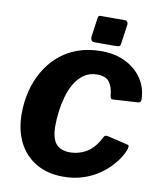

<svg xmlns="http://www.w3.org/2000/svg" viewBox="-101 -1033 934 1123"><g transform="rotate(10 365.5 -472.0)"><path d="M445 -752Q528 -752 590 -721Q652 -690 687.5 -637Q723 -584 725 -517Q726 -495 709 -494L558 -485Q544 -484 542 -513Q538 -557 517 -585Q496 -613 445 -613Q400 -613 367.5 -590.5Q335 -568 313 -531Q291 -494 278.5 -449Q266 -404 260.5 -359Q255 -314 255 -276Q255 -201 282.5 -169Q310 -137 364 -137Q420 -137 466 -165.5Q512 -194 544 -259Q551 -274 572 -268L693 -239Q704 -236 692 -204Q686 -188 669 -161Q652 -134 624 -104.5Q596 -75 556.5 -49Q517 -23 465.5 -6.5Q414 10 351 10Q256 10 188 -31Q120 -72 84.5 -144Q49 -216 49 -311Q49 -381 65 -445.5Q81 -510 113 -565.5Q145 -621 192.5 -663Q240 -705 303.5 -728.5Q367 -752 445 -752ZM567 -929 551 -817Q550 -803 543.5 -799.5Q537 -796 521 -796H396Q382 -796 377 -804.5Q372 -813 373 -825L389 -938Q391 -948 394 -951Q397 -954 405 -954H550Q558 -954 563.5 -946.5Q569 -939 567 -929Z"/></g></svg>

Font: Libre Franklin ExtraBold
Style: Italic
Weight: 800
Italic angle: -8°
Designer: Pablo Impallari, Rodrigo Fuenzalida, Nhung Nguyen
Foundry: Impallari Type
Version: Version 3.000